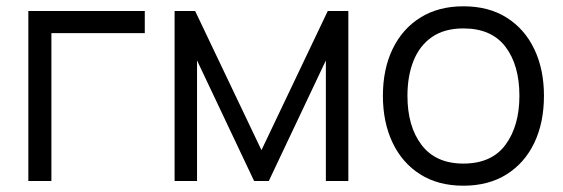

<svg xmlns="http://www.w3.org/2000/svg" viewBox="-20 -575 1788 610"><path d="M143.3 0H70V-540H440V-469.7H143.3Z M606 0H534.7V-540H600L810.7 -98L1021.3 -540H1086.7V0H1015.3V-383L834 0H787.3L606 -383Z M1452.2 15Q1371.7 15 1314.5 -21.5Q1257.3 -58 1226.9 -122.4Q1196.5 -186.8 1196.5 -270.7Q1196.5 -355.5 1227.5 -419.6Q1258.5 -483.7 1315.8 -519.3Q1373.2 -555 1452.2 -555Q1533 -555 1590.2 -518.7Q1647.5 -482.3 1677.8 -418.2Q1708.2 -354.2 1708.2 -270.7Q1708.2 -185.7 1677.6 -121.4Q1647 -57.2 1589.6 -21.1Q1532.2 15 1452.2 15ZM1452.2 -55.3Q1542 -55.3 1586.1 -115.2Q1630.2 -175.2 1630.2 -270.7Q1630.2 -368.3 1585.8 -426.5Q1541.3 -484.7 1452.2 -484.7Q1391.7 -484.7 1352.3 -457.3Q1313 -430 1293.8 -381.8Q1274.5 -333.7 1274.5 -270.7Q1274.5 -173.2 1319.6 -114.2Q1364.7 -55.3 1452.2 -55.3Z"/></svg>

Font: Manrope Variable Light
Style: Regular
Weight: 200
Designer: Mikhail Sharanda
Foundry: Mikhail Sharanda
Version: Version 4.505